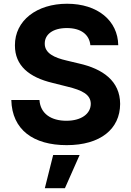

<svg xmlns="http://www.w3.org/2000/svg" viewBox="-20 -757 695 1015"><path d="M457.7 -518.1H605.1C603 -647.7 496.4 -737.2 334.5 -737.2C175.1 -737.2 58.2 -649.1 58.9 -517C58.6 -409.8 134.2 -348.4 257.1 -318.9L336.3 -299C415.5 -279.8 459.5 -257.1 459.9 -208.1C459.5 -154.8 409.1 -118.6 331 -118.6C251.1 -118.6 193.5 -155.5 188.6 -228.3H39.8C43.7 -71 156.2 10.3 332.7 10.3C510.3 10.3 614.7 -74.6 615.1 -207.7C614.7 -328.8 523.4 -393.1 397 -421.5L331.7 -437.1C268.5 -451.7 215.6 -475.1 216.6 -527.3C216.6 -574.2 258.2 -608.7 333.5 -608.7C407 -608.7 452.1 -575.3 457.7 -518.1ZM217 237.9H323.2L400.9 62.5H261Z"/></svg>

Font: GiG Sans
Style: Bold
Weight: 700
Designer: Andreas Faust
Version: Version 1.100;FEAKit 1.0